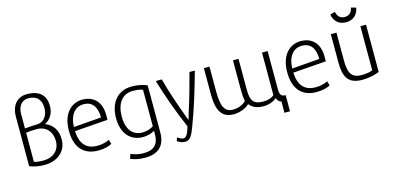

<svg xmlns="http://www.w3.org/2000/svg" viewBox="-80 -1255 4069 1975"><g transform="rotate(-15 1954.0 -267.5)"><path d="M92 -545V-19C132 -1 190 10 248 10C391 10 487 -74 487 -199C487 -296 444 -363 362 -395C426 -428 459 -486 459 -563C459 -679 390 -741 260 -741C157 -741 92 -666 92 -545ZM151 -358C182 -365 213 -367 267 -367C362 -367 425 -300 425 -199C425 -101 356 -37 250 -37C207 -37 172 -42 151 -50ZM261 -696C352 -696 399 -648 399 -557C399 -478 357 -421 295 -414C237 -412 188 -409 151 -405V-560C151 -642 195 -696 261 -696Z M823 10C890 10 944 -7 968 -22L954 -69C931 -57 890 -40 825 -40C707 -40 647 -110 641 -245L994 -271V-324C994 -459 920 -539 796 -539C682 -539 581 -450 581 -265C581 -85 668 10 823 10ZM796 -490C883 -490 935 -433 936 -312L641 -289C644 -417 707 -490 796 -490Z M1301 -5C1362 -5 1407 -25 1427 -39V-1C1427 105 1375 157 1266 157C1214 157 1160 143 1131 128L1114 176C1150 193 1202 206 1269 206C1411 206 1485 135 1485 -6V-506C1453 -521 1403 -538 1320 -538C1168 -538 1083 -423 1083 -265C1083 -93 1176 -5 1301 -5ZM1144 -265C1144 -398 1204 -491 1321 -491C1372 -491 1404 -485 1427 -475V-87C1401 -68 1358 -52 1308 -52C1210 -52 1144 -123 1144 -265Z M1771 5C1759 47 1741 116 1700 116C1681 116 1663 104 1637 89L1626 126C1643 136 1666 154 1714 154C1766 154 1789 97 1818 21C1883 -149 1940 -337 1993 -528H1936C1897 -382 1863 -258 1819 -124C1811 -101 1801 -55 1797 -55C1791 -68 1783 -96 1772 -125C1720 -264 1674 -403 1641 -528H1577C1629 -351 1697 -166 1771 5Z M2265 10C2329 10 2395 -15 2433 -53C2465 -11 2514 10 2584 10C2636 10 2693 -11 2722 -39C2734 -10 2749 4 2771 10V130H2830V-42C2782 -42 2768 -62 2768 -130V-528H2708V-76C2683 -51 2644 -38 2591 -38C2491 -38 2458 -78 2458 -201V-528H2399V-219C2399 -173 2402 -129 2408 -91C2375 -58 2324 -38 2270 -38C2182 -38 2149 -100 2149 -263V-528H2089V-252C2089 -69 2142 10 2265 10Z M3148 10C3215 10 3269 -7 3293 -22L3279 -69C3256 -57 3215 -40 3150 -40C3032 -40 2972 -110 2966 -245L3319 -271V-324C3319 -459 3245 -539 3121 -539C3007 -539 2906 -450 2906 -265C2906 -85 2993 10 3148 10ZM3121 -490C3208 -490 3260 -433 3261 -312L2966 -289C2969 -417 3032 -490 3121 -490Z M3441 -230C3441 -93 3469 10 3631 10C3719 10 3780 -10 3816 -25V-528H3756V-59C3736 -48 3693 -39 3639 -39C3521 -39 3501 -113 3501 -242V-528H3441ZM3626 -605C3701 -605 3751 -648 3764 -724L3711 -738C3703 -693 3677 -661 3626 -661C3575 -661 3549 -693 3541 -738L3488 -724C3501 -648 3551 -605 3626 -605Z"/></g></svg>

Font: Repo Light
Style: Regular
Weight: 300
Designer: Stefan Peev
Foundry: Context Ltd
Version: Version 001.502